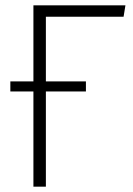

<svg xmlns="http://www.w3.org/2000/svg" viewBox="-20 -704 502 724"><path d="M446 -641H153V-397H304V-359H153V0H106V-359H19V-397H106V-684H453Z"/></svg>

Font: Fira Sans Condensed ExtraLight
Style: Regular
Weight: 275
Width: 3
Designer: Carrois Corporate & Edenspiekermann AG
Foundry: Carrois Corporate GbR & Edenspiekermann AG
Version: Version 4.203